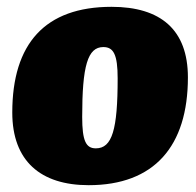

<svg xmlns="http://www.w3.org/2000/svg" viewBox="-20 -534 576 563"><path d="M240 9C432 9 531 -105 531 -307C531 -447 451 -514 307 -514C112 -514 16 -406 16 -204C16 -62 99 9 240 9ZM261 -99C232 -99 221 -121 221 -191C221 -341 237 -396 283 -396C313 -396 325 -374 325 -304C325 -154 309 -99 261 -99Z"/></svg>

Font: Alegreya SC Black
Style: Italic
Weight: 900
Italic angle: -7°
Designer: Juan Pablo del Peral
Foundry: Huerta Tipografica
Version: Version 2.007;PS 002.007;hotconv 1.0.88;makeotf.lib2.5.64775